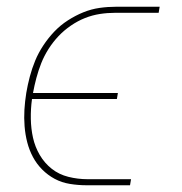

<svg xmlns="http://www.w3.org/2000/svg" viewBox="-20 -550 540 570"><path d="M237 0Q212 0 187.5 -4Q163 -8 142.5 -19Q122 -30 105.5 -46.5Q89 -63 78 -83.5Q67 -104 61 -127Q55 -150 53 -175Q51 -200 52.5 -224.5Q54 -249 58 -274Q62 -298 68.5 -322.5Q75 -347 84.5 -370Q94 -393 108.5 -415Q123 -437 141 -456Q159 -475 181.5 -489.5Q204 -504 227.5 -513.5Q251 -523 275.5 -526.5Q300 -530 325 -530H454L451 -512H322Q299 -512 276.5 -508.5Q254 -505 232.5 -496.5Q211 -488 190.5 -474Q170 -460 153.5 -442.5Q137 -425 124 -404.5Q111 -384 102.5 -362.5Q94 -341 88 -318.5Q82 -296 78 -274H330L327 -256H75Q71 -227 71.5 -197.5Q72 -168 78 -141Q84 -114 98 -90Q112 -66 133.5 -49Q155 -32 183 -25Q211 -18 240 -18H369L366 0Z"/></svg>

Font: Iosevka Slab Thin
Style: Italic
Weight: 100
Italic angle: -9°
Monospace: yes
Designer: Belleve Invis
Foundry: Belleve Invis
Version: Version 11.1.1; ttfautohint (v1.8.3)